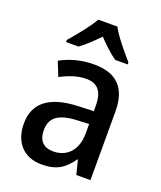

<svg xmlns="http://www.w3.org/2000/svg" viewBox="-143 -857 805 958"><g transform="rotate(20 260.0 -378.0)"><path d="M313 -766H212C188 -722 135 -659 99 -617V-606H165C196 -628 228 -659 262 -694C295 -659 328 -628 360 -606H426V-617C390 -658 337 -721 313 -766ZM269 -549C201 -549 139 -531 92 -504L122 -429C166 -451 211 -468 257 -468C315 -468 347 -437 347 -358V-329L266 -326C116 -321 40 -262 40 -153C40 -51 99 10 192 10C270 10 312 -17 352 -75H355L374 0H449V-364C449 -488 391 -549 269 -549ZM284 -258 347 -261V-211C347 -119 295 -71 224 -71C176 -71 145 -97 145 -155C145 -219 182 -253 284 -258Z"/></g></svg>

Font: Noto Sans Khmer SemiCondensed Medium
Style: Regular
Weight: 500
Width: 4
Designer: Danh Hong and the Monotype Design Team
Foundry: Monotype Imaging Inc.
Version: Version 2.004